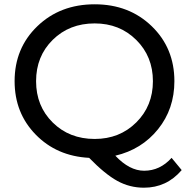

<svg xmlns="http://www.w3.org/2000/svg" viewBox="-20 -728 880 894"><path d="M779 7 826 64Q756 146 650 146Q584 146 526.5 114.5Q469 83 395 7Q244 -1 146 -101.5Q48 -202 48 -350Q48 -504 154 -606Q260 -708 421 -708Q581 -708 686.5 -606Q792 -504 792 -350Q792 -221 716 -126.5Q640 -32 517 -3Q583 67 651 67Q725 67 779 7ZM421 -81Q537 -81 614.5 -158Q692 -235 692 -350Q692 -465 614.5 -542Q537 -619 421 -619Q303 -619 225.5 -542.5Q148 -466 148 -350Q148 -234 225.5 -157.5Q303 -81 421 -81Z"/></svg>

Font: false
Style: Regular
Weight: 500
Designer: Julieta Ulanovsky
Foundry: Julieta Ulanovsky
Version: Version 7.222;hotconv 1.0.109;makeotfexe 2.5.65596